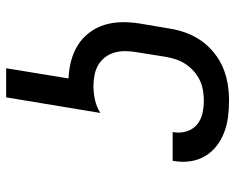

<svg xmlns="http://www.w3.org/2000/svg" viewBox="-92 -476 783 640"><g transform="rotate(90 300.0 -156.5)"><path d="M208 215 242 7Q212 6 183.5 -1.5Q155 -9 131 -24Q107 -39 89.5 -62Q72 -85 63.5 -112.5Q55 -140 54.5 -170Q54 -200 59 -231L76 -331Q80 -358 90 -385Q100 -412 116.5 -435.5Q133 -459 156.5 -478Q180 -497 206.5 -508Q233 -519 261 -523.5Q289 -528 316 -528Q344 -528 371 -524.5Q398 -521 422.5 -511.5Q447 -502 467.5 -486Q488 -470 501 -448Q514 -426 518 -399Q522 -372 517 -344Q517 -343 517 -342Q517 -341 517 -340H421Q421 -341 421 -341.5Q421 -342 421 -342Q425 -365 418.5 -386Q412 -407 396.5 -420.5Q381 -434 359.5 -439Q338 -444 316 -444Q299 -444 281.5 -441Q264 -438 248 -430.5Q232 -423 218 -410.5Q204 -398 194 -383Q184 -368 178.5 -351Q173 -334 170 -317L154 -217Q151 -199 151 -180.5Q151 -162 156 -145Q161 -128 172 -114Q183 -100 198 -91.5Q213 -83 231 -79.5Q249 -76 267 -76Q290 -76 313 -81Q336 -86 357 -99L305 215Z"/></g></svg>

Font: Iosevka SS04 Medium Extended
Style: Italic
Weight: 500
Width: 7
Italic angle: -9°
Monospace: yes
Designer: Belleve Invis
Foundry: Belleve Invis
Version: Version 19.0.0; ttfautohint (v1.8.4)